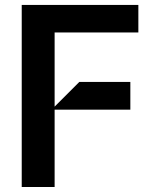

<svg xmlns="http://www.w3.org/2000/svg" viewBox="-20 -747 615 767"><path d="M66.8 0V-727.3H532.7V-617.2H198.2V-321L296.9 -419.7H500.7V-308.9H198.2V0Z"/></svg>

Font: Riot Sans
Style: Regular
Weight: 400
Designer: Rasmus Andersson
Foundry: rsms
Version: Version 3.005